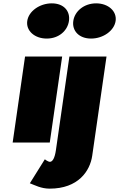

<svg xmlns="http://www.w3.org/2000/svg" viewBox="-20 -850 710 1145"><path d="M142.5 -725C134.1 -667 186.1 -620 258.6 -620C331.1 -620 382.9 -667 391.2 -725C399.6 -783 361.4 -830 288.9 -830C216.4 -830 150.8 -783 142.5 -725ZM350.7 -513H129.4L55.5 0H276.8ZM553.4 -830C480.9 -830 425.4 -783 417.1 -725C408.7 -667 450.6 -620 523.1 -620C595.6 -620 661.1 -667 669.5 -725C677.8 -783 625.9 -830 553.4 -830ZM393.9 -513 313.5 45C306.6 93 293.4 115 277.6 115C266 115 247.3 100 247.3 100L158 243C187.7 254 224.6 275 276.1 275C446.6 275 516.7 170 529.9 79L615.2 -513Z"/></svg>

Font: Blink
Style: WideObl
Weight: 400
Designer: Mew Too
Foundry: Cannot Into Space Fonts
Version: Version 001.000